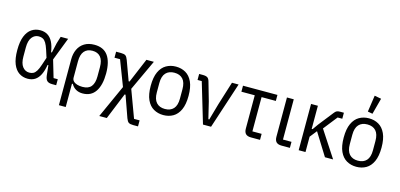

<svg xmlns="http://www.w3.org/2000/svg" viewBox="-81 -1323 4308 2068"><g transform="rotate(15 2073.5 -289.5)"><path d="M547 -67V0H502Q463 0 445 -17Q427 -34 422 -75L410 -187H401Q390 -120 368 -76Q346 -32 312 -10Q278 12 230 12Q176 12 134 -16Q92 -44 68 -103.5Q44 -163 44 -258Q44 -353 68 -412.5Q92 -472 134 -500Q176 -528 230 -528Q277 -528 312 -506.5Q347 -485 369.5 -441Q392 -397 402 -329H411L435 -438L459 -516H542L443 -260L500 -67ZM231 -56Q257 -56 276 -66Q295 -76 311 -102Q327 -128 342 -174L370 -258L343 -342Q328 -388 312.5 -413.5Q297 -439 277.5 -449.5Q258 -460 231 -460Q185 -460 155.5 -422Q126 -384 126 -309V-207Q126 -132 155.5 -94Q185 -56 231 -56Z M631 200V-311Q631 -374 654 -423Q677 -472 722.5 -500Q768 -528 834 -528Q936 -528 985 -459.5Q1034 -391 1034 -262Q1034 -132 986 -60Q938 12 843 12Q800 12 767.5 -7Q735 -26 717 -60H707V200ZM824 -56Q891 -56 921.5 -94.5Q952 -133 952 -206V-310Q952 -385 920.5 -422.5Q889 -460 830 -460Q771 -460 739 -422.5Q707 -385 707 -310V-128Q707 -104 722.5 -88Q738 -72 764.5 -64Q791 -56 824 -56Z M1077 -516H1131Q1167 -516 1182.5 -505Q1198 -494 1210 -461L1290 -243H1300L1415 -516H1498L1338 -172L1451 133H1513V200H1459Q1423 200 1407.5 189Q1392 178 1380 145L1295 -95H1285L1165 200H1081L1247 -167L1139 -449H1077Z M1743 12Q1683 12 1635 -15.5Q1587 -43 1559.5 -102.5Q1532 -162 1532 -258Q1532 -354 1559.5 -413.5Q1587 -473 1635 -500.5Q1683 -528 1743 -528Q1804 -528 1851.5 -500.5Q1899 -473 1926.5 -413.5Q1954 -354 1954 -258Q1954 -162 1926.5 -102.5Q1899 -43 1851.5 -15.5Q1804 12 1743 12ZM1743 -56Q1805 -56 1838.5 -93Q1872 -130 1872 -206V-310Q1872 -386 1838.5 -423Q1805 -460 1743 -460Q1682 -460 1648 -423Q1614 -386 1614 -310V-206Q1614 -130 1648 -93Q1682 -56 1743 -56Z M2274 0H2184L2050 -449H2003V-516H2044Q2080 -516 2096.5 -504.5Q2113 -493 2121 -463L2180 -257L2225 -71H2235L2288 -257L2369 -516H2443Z M2820 0H2719Q2679 0 2660 -19Q2641 -38 2641 -78V-449H2492V-516H2876V-449H2717V-67H2820Z M3153 -67V0H3060Q3020 0 3001 -19Q2982 -38 2982 -78V-516H3058V-67Z M3544 0 3389 -249 3327 -171V0H3251V-516H3327V-258H3337L3381 -320L3510 -484Q3524 -503 3537.5 -509.5Q3551 -516 3573 -516H3617V-449H3565L3443 -294L3635 0Z M3895 12Q3835 12 3787 -15.5Q3739 -43 3711.5 -102.5Q3684 -162 3684 -258Q3684 -354 3711.5 -413.5Q3739 -473 3787 -500.5Q3835 -528 3895 -528Q3956 -528 4003.5 -500.5Q4051 -473 4078.5 -413.5Q4106 -354 4106 -258Q4106 -162 4078.5 -102.5Q4051 -43 4003.5 -15.5Q3956 12 3895 12ZM3895 -56Q3957 -56 3990.5 -93Q4024 -130 4024 -206V-310Q4024 -386 3990.5 -423Q3957 -460 3895 -460Q3834 -460 3800 -423Q3766 -386 3766 -310V-206Q3766 -130 3800 -93Q3834 -56 3895 -56ZM3965 -765 3917 -585 3863 -595 3890 -779Z"/></g></svg>

Font: IBM Plex Sans Condensed
Style: Regular
Weight: 400
Width: 3
Designer: Mike Abbink, Paul van der Laan, Pieter van Rosmalen
Foundry: Bold Monday
Version: Version 3.201